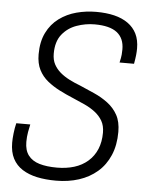

<svg xmlns="http://www.w3.org/2000/svg" viewBox="-52 -739 603 793"><g transform="rotate(5 250.0 -342.5)"><path d="M210 12Q166 12 131 4.5Q96 -3 70 -19.5Q44 -36 30 -63Q16 -90 16 -129Q16 -145 18.5 -167.5Q21 -190 26 -210H84Q81 -198 77.5 -178Q74 -158 74 -137Q74 -102 90 -81Q106 -60 136 -51Q166 -42 209 -42Q248 -42 280.5 -52Q313 -62 337 -83Q361 -104 373.5 -134Q386 -164 386 -202Q386 -231 374.5 -251Q363 -271 343.5 -286Q324 -301 300 -312Q276 -323 250 -334Q221 -346 193.5 -360Q166 -374 143 -392.5Q120 -411 106.5 -437.5Q93 -464 93 -502Q93 -554 111.5 -591.5Q130 -629 162 -652.5Q194 -676 233.5 -686.5Q273 -697 315 -697Q357 -697 390 -689Q423 -681 447 -664Q471 -647 483.5 -621.5Q496 -596 496 -561Q496 -548 494.5 -533.5Q493 -519 489 -497H429Q434 -518 435 -530Q436 -542 436 -552Q436 -598 406 -621.5Q376 -645 313 -645Q275 -645 238.5 -632Q202 -619 178.5 -589.5Q155 -560 155 -510Q155 -484 165 -465.5Q175 -447 191.5 -433Q208 -419 229.5 -408Q251 -397 275 -388Q305 -375 335.5 -361.5Q366 -348 392 -328.5Q418 -309 433.5 -281Q449 -253 449 -211Q449 -156 431 -114Q413 -72 380.5 -44Q348 -16 304.5 -2Q261 12 210 12Z"/></g></svg>

Font: Archivo Condensed ExtraLight
Style: Italic
Weight: 250
Width: 3
Italic angle: -10°
Designer: Hector Gatti
Foundry: Omnibus-Type
Version: Version 2.001